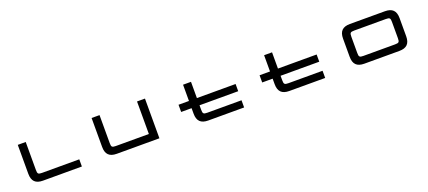

<svg xmlns="http://www.w3.org/2000/svg" viewBox="73 -1941 7083 3181"><g transform="rotate(-20 3614.0 -350.0)"><path d="M286.5 -700V-190C286.5 -60.5 347 0 476.5 0H1162V-126.5H506.5C438 -126.5 426.5 -138.5 426.5 -206.5V-700Z M1777.5 0H2529V-700H2389V-126.5H1807.5C1739.5 -126.5 1728 -138.5 1728 -206.5V-700H1588V-190C1588 -60.5 1648.5 0 1777.5 0Z M3016.5 -413.5V-286.5H3200.5V-190C3200.5 -60.5 3261 0 3390.5 0H4022.5V-126.5H3420.5C3352.5 -126.5 3340.5 -138.5 3340.5 -206.5V-286.5H4022.5V-413.5H3340.5V-700H3200.5V-413.5Z M4445.5 -413.5V-286.5H4629.5V-190C4629.5 -60.5 4690 0 4819.5 0H5451.5V-126.5H4849.5C4781.5 -126.5 4769.5 -138.5 4769.5 -206.5V-286.5H5451.5V-413.5H4769.5V-700H4629.5V-413.5Z M6759 -700H6142.5C6013 -700 5952.5 -639.5 5952.5 -510V-190C5952.5 -60.5 6013 0 6142.5 0H6759C6888.5 0 6949 -60.5 6949 -190V-510C6949 -639.5 6888.5 -700 6759 -700ZM6092.5 -206.5V-493.5C6092.5 -561.5 6104.5 -573.5 6172.5 -573.5H6729C6797.5 -573.5 6809 -561.5 6809 -493.5V-206.5C6809 -138.5 6797.5 -126.5 6729 -126.5H6172.5C6104.5 -126.5 6092.5 -138.5 6092.5 -206.5Z"/></g></svg>

Font: Melete Medium
Style: Regular
Weight: 500
Width: 6
Designer: Sora Sagano
Foundry: DOT COLON
Version: Version 0.200;FEAKit 1.0